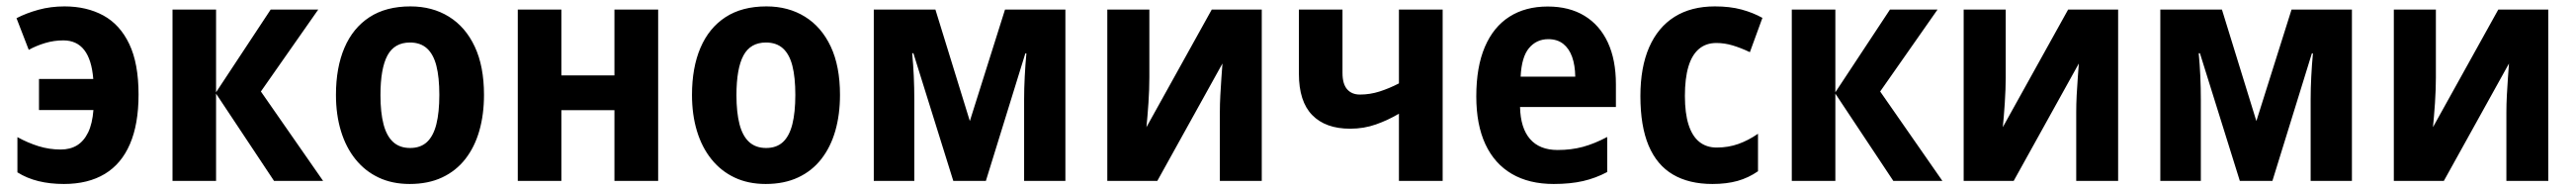

<svg xmlns="http://www.w3.org/2000/svg" viewBox="-20 -577 8224 606"><path d="M184.1 9.8Q139.6 9.8 102.8 0.7Q65.9 -8.3 35.6 -27.3V-139.6Q68.4 -121.6 102.8 -110.8Q137.2 -100.1 173.8 -100.1Q204.1 -100.1 226.1 -113.5Q248 -127 261.5 -154.8Q274.9 -182.6 278.3 -226.1H104.5V-325.2H277.8Q272.9 -386.7 249 -417.5Q225.1 -448.2 182.1 -448.2Q152.3 -448.2 124 -439.7Q95.7 -431.2 71.8 -418L32.7 -519Q64 -535.2 103 -545.9Q142.1 -556.6 186 -556.6Q256.8 -556.6 310.1 -527.6Q363.3 -498.5 392.8 -436.5Q422.4 -374.5 422.4 -275.4Q422.4 -181.2 395 -117.7Q367.7 -54.2 314.5 -22.2Q261.2 9.8 184.1 9.8Z M844.2 -546.4H996.1L813 -285.2L1011.7 0H855L669.9 -278.3V0H530.8V-546.4H669.9V-282.7Z M1525.4 -274.4Q1525.4 -211.9 1510.5 -159.9Q1495.6 -107.9 1465.8 -69.8Q1436 -31.7 1391.6 -11Q1347.2 9.8 1288.1 9.8Q1232.4 9.8 1189 -10.7Q1145.5 -31.2 1115 -69.1Q1084.5 -106.9 1068.6 -159.2Q1052.7 -211.4 1052.7 -274.4Q1052.7 -361.3 1079.8 -424.6Q1106.9 -487.8 1159.7 -522.2Q1212.4 -556.6 1290.5 -556.6Q1360.4 -556.6 1413.3 -523.9Q1466.3 -491.2 1495.8 -428.5Q1525.4 -365.7 1525.4 -274.4ZM1194.8 -273.4Q1194.8 -218.3 1204.6 -180.7Q1214.4 -143.1 1235.4 -124Q1256.3 -105 1289.6 -105Q1322.8 -105 1343.3 -124Q1363.8 -143.1 1373.3 -180.9Q1382.8 -218.8 1382.8 -274.4Q1382.8 -330.6 1373.3 -367.4Q1363.8 -404.3 1343 -422.9Q1322.3 -441.4 1289.1 -441.4Q1239.3 -441.4 1217 -399.9Q1194.8 -358.4 1194.8 -273.4Z M1772.5 -546.4V-336.4H1941.9V-546.4H2081.5V0H1941.9V-225.6H1772.5V0H1633.3V-546.4Z M2662.1 -274.4Q2662.1 -211.9 2647.2 -159.9Q2632.3 -107.9 2602.5 -69.8Q2572.8 -31.7 2528.3 -11Q2483.9 9.8 2424.8 9.8Q2369.1 9.8 2325.7 -10.7Q2282.2 -31.2 2251.7 -69.1Q2221.2 -106.9 2205.3 -159.2Q2189.5 -211.4 2189.5 -274.4Q2189.5 -361.3 2216.6 -424.6Q2243.7 -487.8 2296.4 -522.2Q2349.1 -556.6 2427.2 -556.6Q2497.1 -556.6 2550 -523.9Q2603 -491.2 2632.6 -428.5Q2662.1 -365.7 2662.1 -274.4ZM2331.5 -273.4Q2331.5 -218.3 2341.3 -180.7Q2351.1 -143.1 2372.1 -124Q2393.1 -105 2426.3 -105Q2459.5 -105 2480 -124Q2500.5 -143.1 2510 -180.9Q2519.5 -218.8 2519.5 -274.4Q2519.5 -330.6 2510 -367.4Q2500.5 -404.3 2479.7 -422.9Q2459 -441.4 2425.8 -441.4Q2376 -441.4 2353.8 -399.9Q2331.5 -358.4 2331.5 -273.4Z M3381.8 -546.4V0H3250V-260.3Q3250 -295.4 3252 -333.3Q3253.9 -371.1 3257.3 -406.7H3253.9L3127.9 0H3023.9L2896.5 -407.2H2892.6Q2896 -371.6 2897.7 -334.5Q2899.4 -297.4 2899.4 -258.3V0H2770V-546.4H2966.8L3076.7 -190.9L3189 -546.4Z M3649.9 -546.4V-330.1Q3649.9 -312.5 3649.2 -291.3Q3648.4 -270 3647 -248.3Q3645.5 -226.6 3643.8 -206.5Q3642.1 -186.5 3640.6 -171.4L3849.1 -546.4H4008.8V0H3875V-219.2Q3875 -244.6 3876.5 -272.9Q3877.9 -301.3 3879.9 -327.9Q3881.8 -354.5 3883.3 -374.5L3675.3 0H3515.6V-546.4Z M4266.6 -546.4V-344.2Q4266.6 -309.6 4281.2 -292.5Q4295.9 -275.4 4322.3 -275.4Q4354.5 -275.4 4385 -285.2Q4415.5 -294.9 4446.8 -311V-546.4H4586.4V0H4446.8V-214.4Q4412.1 -193.8 4373.5 -180.2Q4335 -166.5 4291 -166.5Q4212.4 -166.5 4169.9 -210Q4127.4 -253.4 4127.4 -341.8V-546.4Z M4921.9 -556.2Q4990.7 -556.2 5039.3 -526.6Q5087.9 -497.1 5113.8 -441.7Q5139.6 -386.2 5139.6 -308.6V-235.8H4833.5Q4835 -168.5 4865.5 -133.5Q4896 -98.6 4953.6 -98.6Q4997.1 -98.6 5034.2 -108.6Q5071.3 -118.7 5111.8 -140.1V-28.3Q5075.2 -8.8 5034.7 0.5Q4994.1 9.8 4940.9 9.8Q4862.3 9.8 4807.1 -22.5Q4752 -54.7 4722.9 -116.9Q4693.8 -179.2 4693.8 -269.5Q4693.8 -363.8 4721.2 -427.5Q4748.5 -491.2 4799.6 -523.7Q4850.6 -556.2 4921.9 -556.2ZM4923.8 -452.1Q4886.2 -452.1 4862.3 -423.8Q4838.4 -395.5 4835.4 -332.5H5009.8Q5009.3 -368.7 4999.8 -395.5Q4990.2 -422.4 4971.2 -437.3Q4952.1 -452.1 4923.8 -452.1Z M5447.8 9.8Q5373 9.8 5321.8 -20.3Q5270.5 -50.3 5244.1 -112.5Q5217.8 -174.8 5217.8 -270.5Q5217.8 -362.3 5245.8 -426.3Q5273.9 -490.2 5326.9 -523.4Q5379.9 -556.6 5455.6 -556.6Q5503.9 -556.6 5540.8 -546.6Q5577.6 -536.6 5607.4 -520L5567.4 -410.6Q5538.6 -424.3 5512.5 -432.1Q5486.3 -439.9 5460.4 -439.9Q5427.2 -439.9 5404.8 -420.9Q5382.3 -401.9 5371.1 -364.5Q5359.9 -327.1 5359.9 -271Q5359.9 -215.8 5371.6 -179.2Q5383.3 -142.6 5406 -124.5Q5428.7 -106.4 5461.4 -106.4Q5498.5 -106.4 5530.8 -117.9Q5563 -129.4 5593.3 -150.4V-30.8Q5563 -9.8 5528.1 0Q5493.2 9.8 5447.8 9.8Z M6014.6 -546.4H6166.5L5983.4 -285.2L6182.1 0H6025.4L5840.3 -278.3V0H5701.2V-546.4H5840.3V-282.7Z M6384.3 -546.4V-330.1Q6384.3 -312.5 6383.5 -291.3Q6382.8 -270 6381.3 -248.3Q6379.9 -226.6 6378.2 -206.5Q6376.5 -186.5 6375 -171.4L6583.5 -546.4H6743.2V0H6609.4V-219.2Q6609.4 -244.6 6610.8 -272.9Q6612.3 -301.3 6614.3 -327.9Q6616.2 -354.5 6617.7 -374.5L6409.7 0H6250V-546.4Z M7489.7 -546.4V0H7357.9V-260.3Q7357.9 -295.4 7359.9 -333.3Q7361.8 -371.1 7365.2 -406.7H7361.8L7235.8 0H7131.8L7004.4 -407.2H7000.5Q7003.9 -371.6 7005.6 -334.5Q7007.3 -297.4 7007.3 -258.3V0H6877.9V-546.4H7074.7L7184.6 -190.9L7296.9 -546.4Z M7757.8 -546.4V-330.1Q7757.8 -312.5 7757.1 -291.3Q7756.3 -270 7754.9 -248.3Q7753.4 -226.6 7751.7 -206.5Q7750 -186.5 7748.5 -171.4L7957 -546.4H8116.7V0H7982.9V-219.2Q7982.9 -244.6 7984.4 -272.9Q7985.8 -301.3 7987.8 -327.9Q7989.7 -354.5 7991.2 -374.5L7783.2 0H7623.5V-546.4Z"/></svg>

Font: Open Sans SemiCondensed
Style: Bold
Weight: 700
Width: 4
Designer: Monotype Design Team
Foundry: Monotype Imaging Inc.
Version: Version 3.003